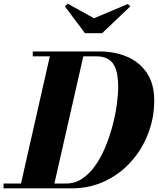

<svg xmlns="http://www.w3.org/2000/svg" viewBox="-58 -1032 866 1052"><path d="M-38.5 0V-26.5H305Q353 -26.5 392.5 -53Q432 -79.5 463.8 -124.5Q495.5 -169.5 519 -225.8Q542.5 -282 558.2 -341.8Q574 -401.5 581.8 -457.2Q589.5 -513 589.5 -557Q589.5 -591.5 584.5 -621.8Q579.5 -652 566.8 -675Q554 -698 530 -710.8Q506 -723.5 468 -723.5H121.5V-750H489Q570.5 -750 638.2 -721.2Q706 -692.5 746.5 -632.8Q787 -573 787 -480.5Q787 -386.5 753.8 -300Q720.5 -213.5 660 -146Q599.5 -78.5 516.5 -39.2Q433.5 0 334 0ZM51 0 221 -750H404.5L234 0ZM407.5 -850 297.5 -997 312.5 -1012 457 -932 642.5 -1010 656 -997 501.5 -850Z"/></svg>

Font: Bodoni Moda 9pt ExtraBold
Style: Italic
Weight: 800
Italic angle: -13°
Designer: Owen Earl
Foundry: indestructible type
Version: Version 2.004